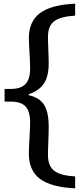

<svg xmlns="http://www.w3.org/2000/svg" viewBox="-20 -875 451 1045"><path d="M5 -322V-391H39Q94 -391 119 -418Q144 -445 144 -503Q144 -521 142.5 -553Q141 -585 139 -617Q137 -649 137 -667Q137 -758 197.5 -803.5Q258 -849 389 -855V-790Q308 -785 274.5 -759Q241 -733 241 -674Q241 -665 241.5 -646.5Q242 -628 243 -605Q244 -582 244.5 -561.5Q245 -541 245 -529Q245 -460 219.5 -421Q194 -382 136 -362V-357Q195 -344 220 -304.5Q245 -265 245 -185Q245 -171 244.5 -149Q244 -127 243 -103.5Q242 -80 241.5 -60Q241 -40 241 -31Q241 28 275 54.5Q309 81 389 85V150Q258 144 197.5 98.5Q137 53 137 -39Q137 -53 138 -75.5Q139 -98 140.5 -124Q142 -150 143 -172.5Q144 -195 144 -209Q144 -268 119.5 -295Q95 -322 39 -322Z"/></svg>

Font: Domine Medium
Style: Regular
Weight: 500
Designer: Pablo Impallari, Rodrigo Fuenzalida, Brenda Gallo
Foundry: Pablo Impallari, Rodrigo Fuenzalida, Brenda Gallo
Version: Version 2.000